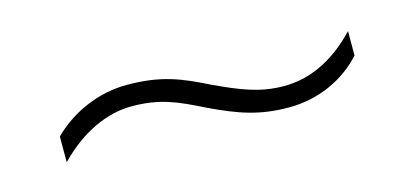

<svg xmlns="http://www.w3.org/2000/svg" viewBox="-27 -498 624 289"><g transform="rotate(-15 285.0 -353.0)"><path d="M279 -337C323 -316 354 -305 400 -305C448 -305 489 -326 515 -355V-393C477 -353 438 -338 401 -338C363 -338 335 -350 296 -368C254 -389 225 -401 172 -401C128 -401 85 -382 55 -352V-312C92 -350 133 -368 171 -368C215 -368 241 -356 279 -337Z"/></g></svg>

Font: Noto Sans Lao ExtraLight
Style: Regular
Weight: 200
Designer: Monotype Design Team
Foundry: Monotype Imaging Inc.
Version: Version 2.003